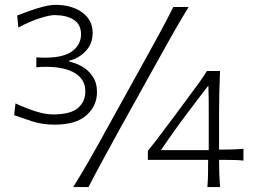

<svg xmlns="http://www.w3.org/2000/svg" viewBox="-20 -761 1032 781"><path d="M202.6 -253.9Q151.4 -253.9 108.9 -268.1Q66.4 -282.2 37.6 -292.5L43 -340.3Q84 -321.3 124.3 -308.3Q164.6 -295.4 198.7 -295.4Q268.6 -296.4 297.9 -322.3Q327.1 -348.1 327.1 -389.2Q327.1 -438 285.2 -463.4Q243.2 -488.8 168.9 -489.3Q158.7 -489.3 148.4 -488.8Q138.2 -488.3 127.9 -487.3V-527.8Q137.7 -526.9 147.7 -526.6Q157.7 -526.4 168 -526.4Q241.2 -527.3 275.4 -554Q309.6 -580.6 309.6 -621.1Q309.6 -661.6 280.3 -680.4Q251 -699.2 201.7 -699.7Q183.6 -699.7 143.1 -687.3Q102.5 -674.8 54.7 -648.9L49.8 -697.8Q69.3 -705.6 96.9 -715.6Q124.5 -725.6 153.8 -733.4Q183.1 -741.2 206.5 -741.2Q272 -741.2 314.5 -710.4Q356.9 -679.7 356.9 -627.4Q356.9 -583 328.4 -553Q299.8 -522.9 262.2 -514.6V-509.8Q287.6 -505.4 313.5 -490.7Q339.4 -476.1 356.9 -450.2Q374.5 -424.3 374.5 -386.2Q374.5 -330.1 331.5 -292Q288.6 -253.9 202.6 -253.9ZM277.8 0Q313 -56.6 344 -110.8Q375 -165 413.6 -235.4L554.7 -490.2Q595.2 -563 625.2 -618.2Q655.3 -673.3 685.1 -732.4H747.1Q710.9 -673.3 679.9 -618.2Q648.9 -563 608.4 -490.2L466.8 -235.4Q428.2 -165 398.7 -110.8Q369.1 -56.6 339.8 0ZM871.1 -110.8Q871.1 -78.6 872.1 -53.5Q873 -28.3 875 0H823.7Q825.7 -28.3 826.2 -53.5Q826.7 -78.6 826.7 -110.8H581.5V-147.5Q595.7 -164.6 614.7 -189.5Q633.8 -214.4 653.8 -241.2Q673.8 -268.1 690.4 -290L754.4 -376.5Q772 -399.9 789.6 -424.3Q807.1 -448.7 821.8 -472.2H875Q873 -429.2 872.1 -387.7Q871.1 -346.2 871.1 -305.2V-152.3Q896 -152.3 923.3 -153.1Q950.7 -153.8 970.2 -155.8V-107.9Q950.7 -109.9 923.3 -110.4Q896 -110.8 871.1 -110.8ZM634.8 -150.4H829.1V-299.3Q829.1 -327.6 828.9 -356.2Q828.6 -384.8 827.6 -413.1L781.2 -352.5Q742.7 -302.2 705.6 -251.5Q668.5 -200.7 634.8 -150.4Z"/></svg>

Font: Pinar DS1 Light
Style: Regular
Weight: 300
Designer: Amin Abedi
Version: Version 3.000